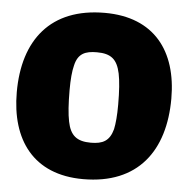

<svg xmlns="http://www.w3.org/2000/svg" viewBox="-50 -708 752 769"><g transform="rotate(5 326.5 -323.5)"><path d="M341 -659C123 -659 17 -522 17 -312C17 -121 111 12 312 12C532 12 636 -130 636 -340C636 -531 540 -659 341 -659ZM323 -499C380 -499 405 -478 417 -422C423 -393 426 -352 426 -297C426 -254 423 -221 418 -198C405 -150 378 -136 330 -136C273 -136 247 -158 236 -213C230 -242 227 -284 227 -339C227 -382 230 -415 236 -438C247 -487 276 -499 323 -499Z"/></g></svg>

Font: Luna Sans Black
Style: Regular
Weight: 900
Designer: Juan Pablo del Peral
Foundry: Huerta Tipografica
Version: Version 2.001; ttfautohint (v1.5)